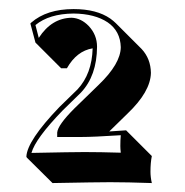

<svg xmlns="http://www.w3.org/2000/svg" viewBox="-20 -709 407 423"><path d="M127.4 -558.6H114.7L58.1 -615.2L46.9 -657.2L48.8 -659.2Q83 -689 142.1 -689Q192.9 -689 223.1 -668Q230.5 -662.6 235.4 -657.7L292 -601.1Q312 -579.6 312.5 -548.3Q311.5 -506.8 260.7 -458.5L220.7 -419.4Q238.3 -420.4 257.8 -421.9L314.5 -365.2Q311.5 -350.6 311.5 -330.6Q311.5 -318.8 314.5 -305.7Q259.8 -307.6 222.7 -307.6Q194.8 -307.6 95.7 -305.7L39.1 -361.8L38.1 -363.8Q39.6 -398.9 110.8 -473.1L150.9 -512.2Q182.6 -546.4 184.1 -602.5Q148.9 -596.7 127.4 -558.6ZM65.4 -625.5Q93.8 -669.4 138.2 -669.9Q158.7 -668.9 175.3 -651.9Q193.8 -632.3 193.8 -606Q193.4 -542 158.2 -504.9L118.2 -465.8Q58.1 -403.8 49.3 -372.1Q140.1 -374 166 -374Q200.2 -374 246.1 -372.6Q245.1 -381.3 245.1 -387.2Q245.1 -400.9 246.1 -411.1Q185.5 -407.2 159.2 -407.2H106V-417Q107.4 -433.6 144 -470.2L197.3 -522Q245.6 -568.4 246.1 -605Q245.1 -640.6 217.3 -659.7Q189 -678.7 142.1 -679.2Q88.4 -678.7 58.1 -653.8Z"/></svg>

Font: Linux Biolinum Shadow O
Style: Regular
Weight: 400
Designer: Philipp H. Poll
Foundry: Philipp H. Poll
Version: Version 1.0.4